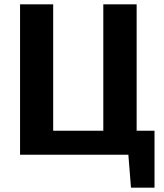

<svg xmlns="http://www.w3.org/2000/svg" viewBox="-20 -710 752 881"><path d="M581 151 569 0H72V-690H224V-110H454V-690H607V-110H689V151Z"/></svg>

Font: Exo 2.0
Style: Bold
Weight: 700
Designer: Natanael Gama
Version: Version 1.001;PS 001.001;hotconv 1.0.70;makeotf.lib2.5.58329